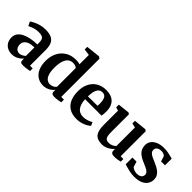

<svg xmlns="http://www.w3.org/2000/svg" viewBox="92 -1726 2643 2643"><g transform="rotate(45 1414.0 -404.0)"><path d="M184.5 11Q140 11 102.5 -7.8Q65 -26.5 42.5 -63Q20 -99.5 20 -152.5Q20 -199.5 45.8 -233.8Q71.5 -268 116 -290Q160.5 -312 218.5 -323Q276.5 -334 341 -334.5V-364.5Q341 -401.5 332.8 -424.5Q324.5 -447.5 302.2 -458.2Q280 -469 238.5 -469Q182.5 -469 140 -453.2Q97.5 -437.5 73.5 -426L44.5 -485Q57.5 -496 91 -514Q124.5 -532 173 -546.5Q221.5 -561 278 -561Q351.5 -561 394.8 -539.5Q438 -518 457 -474.2Q476 -430.5 476 -362.5V-57L528.5 -56V-5.5Q517 -3 496.2 0.5Q475.5 4 451.5 6.8Q427.5 9.5 407 9.5Q373.5 9.5 360.8 -0.2Q348 -10 348 -40V-69Q336.5 -53.5 313.2 -34.8Q290 -16 257.5 -2.5Q225 11 184.5 11ZM250 -70Q271.5 -70 297 -82Q322.5 -94 341 -112V-278Q281 -277.5 243 -262.5Q205 -247.5 187 -222.8Q169 -198 169 -167.5Q169 -136 179.5 -114.2Q190 -92.5 208.2 -81.2Q226.5 -70 250 -70Z M794.5 11Q751 11 712.2 -5Q673.5 -21 643.8 -54Q614 -87 597 -138Q580 -189 580 -259.5Q580 -344 614 -412.8Q648 -481.5 712.8 -522.2Q777.5 -563 869 -563Q890.5 -563 909.8 -560Q929 -557 944 -552.5V-734L850 -747V-797.5L1052 -819H1059L1084 -799.5V-56.5H1136.5V-4Q1115.5 0.5 1082.5 5.8Q1049.5 11 1018 11Q988.5 11 973 1.8Q957.5 -7.5 957.5 -40V-69.5Q942 -47.5 917.2 -29.2Q892.5 -11 861 0Q829.5 11 794.5 11ZM848 -68.5Q871 -68.5 890 -75.5Q909 -82.5 922.8 -93.2Q936.5 -104 944 -114.5V-477Q937 -488 915.5 -496Q894 -504 868 -504Q829 -504 798.5 -481.5Q768 -459 750.5 -409Q733 -359 732 -276.5Q731.5 -202 747 -156Q762.5 -110 789 -89.2Q815.5 -68.5 848 -68.5Z M1449 11Q1359 11 1301.8 -25Q1244.5 -61 1217.2 -125.2Q1190 -189.5 1190 -273.5Q1190 -341 1209.5 -394.8Q1229 -448.5 1264.2 -486Q1299.5 -523.5 1348.2 -543.2Q1397 -563 1456 -563Q1556.5 -563 1610 -511Q1663.5 -459 1665.5 -364Q1665.5 -331 1663.8 -307.2Q1662 -283.5 1658 -266.5H1338.5Q1340.5 -221 1351 -185.2Q1361.5 -149.5 1380.2 -124.5Q1399 -99.5 1426.5 -86.8Q1454 -74 1490.5 -74Q1530 -74 1570.5 -87.5Q1611 -101 1633 -117L1656 -66.5Q1640.5 -49.5 1608.5 -31.5Q1576.5 -13.5 1534.8 -1.2Q1493 11 1449 11ZM1338 -322 1523.5 -323.5Q1524 -334.5 1524.8 -346Q1525.5 -357.5 1525.5 -368.5Q1525.5 -430 1507 -466.8Q1488.5 -503.5 1441 -503.5Q1419.5 -503.5 1401.2 -494.8Q1383 -486 1369.2 -465.8Q1355.5 -445.5 1347.5 -410.2Q1339.5 -375 1338 -322Z M2177.5 9.5Q2144.5 9.5 2129 -3.5Q2113.5 -16.5 2113.5 -44.5V-74.5Q2097.5 -54 2070.5 -34.2Q2043.5 -14.5 2010.8 -1.8Q1978 11 1943 11Q1850 11 1810 -37.2Q1770 -85.5 1770 -196V-475.5L1720 -490.5V-542L1887.5 -560H1891L1912 -546V-196.5Q1912 -150.5 1919 -123.2Q1926 -96 1943.5 -83.5Q1961 -71 1992 -71Q2017.5 -71 2038 -78.2Q2058.5 -85.5 2073.8 -95.5Q2089 -105.5 2099 -115V-475.5L2034 -492V-542L2211.5 -560H2216.5L2240 -546V-58L2293.5 -57L2293 -5.5Q2275.5 -1.5 2245.8 4Q2216 9.5 2177.5 9.5Z M2570 11Q2523.5 11 2483.8 3Q2444 -5 2414 -14.5Q2384 -24 2366.5 -28.5L2367 -159.5H2447L2469.5 -83.5Q2475 -73.5 2490.2 -64.5Q2505.5 -55.5 2525.5 -50Q2545.5 -44.5 2565.5 -44.5Q2597.5 -44.5 2618.2 -53.5Q2639 -62.5 2649 -78.5Q2659 -94.5 2659 -114.5Q2659 -141 2639.8 -159Q2620.5 -177 2586.2 -192.8Q2552 -208.5 2506.5 -228Q2463.5 -246.5 2432.2 -270.8Q2401 -295 2384.5 -328Q2368 -361 2368 -406Q2368 -451.5 2394.2 -486.2Q2420.5 -521 2468.5 -541Q2516.5 -561 2582 -561Q2629.5 -561 2663.8 -554.5Q2698 -548 2721.2 -541Q2744.5 -534 2760 -531.5L2759.5 -400.5H2683.5L2660.5 -473.5Q2656.5 -482.5 2645.5 -490Q2634.5 -497.5 2618.8 -502Q2603 -506.5 2584.5 -506.5Q2558 -506.5 2537.8 -498.2Q2517.5 -490 2506.5 -475.2Q2495.5 -460.5 2495.5 -440Q2495.5 -410.5 2513.5 -391.8Q2531.5 -373 2560.8 -359.5Q2590 -346 2622.5 -332Q2654 -318.5 2684.5 -302.8Q2715 -287 2739.2 -267Q2763.5 -247 2778 -219.8Q2792.5 -192.5 2792.5 -155Q2792.5 -108.5 2768.2 -70.8Q2744 -33 2694.5 -11Q2645 11 2570 11Z"/></g></svg>

Font: Merriweather 36pt
Style: Bold
Weight: 700
Designer: Eben Sorkin
Foundry: Eben Sorkin
Version: Version 2.100